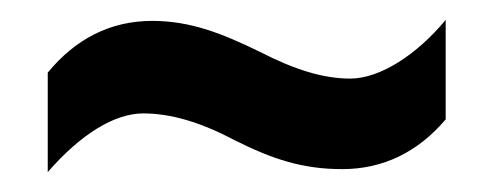

<svg xmlns="http://www.w3.org/2000/svg" viewBox="-20 -449 497 193"><path d="M216 -308C254 -289 284 -279 324 -279C365 -279 400 -296 428 -329V-429C399 -394 362 -370 332 -370C305 -370 276 -379 241 -397C204 -415 172 -428 133 -428C91 -428 56 -410 28 -376V-276C61 -314 95 -335 124 -335C152 -335 182 -326 216 -308Z"/></svg>

Font: Noto Sans Armenian ExtraCondensed SemiBold
Style: Regular
Weight: 600
Width: 2
Designer: Monotype Design Team
Foundry: Monotype Imaging Inc.
Version: Version 2.008